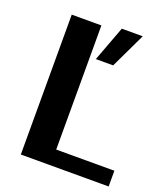

<svg xmlns="http://www.w3.org/2000/svg" viewBox="-138 -854 828 951"><g transform="rotate(20 275.5 -378.5)"><path d="M339.8 -756.8H450.2L361.8 -571.3H270.5ZM83 0V-737.3H239.3V-83H545.9V0Z"/></g></svg>

Font: Klaudia
Style: Bold
Weight: 700
Designer: Wojciech Kalinowski "wmk69" (wmk69@o2.pl)
Foundry: Wojciech Kalinowski "wmk69" (wmk69@o2.pl)
Version: Version 3.1.0; 2021-05-10